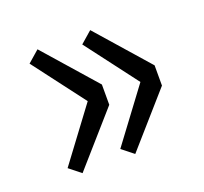

<svg xmlns="http://www.w3.org/2000/svg" viewBox="-82 -585 644 606"><g transform="rotate(-20 239.5 -282.0)"><path d="M99 -74 252 -248V-316L99 -490L60 -456L192 -282L60 -105ZM276 -74 429 -248V-316L276 -490L237 -456L369 -282L237 -105Z"/></g></svg>

Font: Source Han Sans TC
Style: Regular
Weight: 400
Designer: Ryoko NISHIZUKA 西塚涼子 (kana, bopomofo & ideographs); Paul D. Hunt (Latin, Greek & Cyrillic); Sandoll Communications 산돌커뮤니
Foundry: Adobe
Version: Version 2.002;hotconv 1.0.116;makeotfexe 2.5.65601